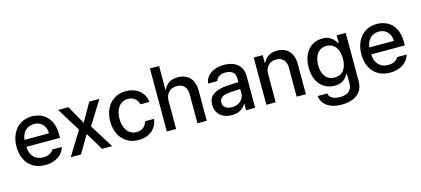

<svg xmlns="http://www.w3.org/2000/svg" viewBox="-68 -1289 4565 2081"><g transform="rotate(-15 2215.0 -248.5)"><path d="M40 -261.7Q40 -342.8 70.6 -405.3Q101.1 -467.8 156.7 -502.4Q212.4 -537.1 285.2 -537.1Q349.1 -537.1 402.3 -509.3Q455.6 -481.4 488 -421.6Q520.5 -361.8 520.5 -270.5V-233.4H143.6Q145 -184.1 163.8 -148.2Q182.6 -112.3 215.8 -93.8Q249 -75.2 293 -75.2Q335.4 -75.2 364.7 -91.1Q394 -106.9 408.2 -132.8H513.7Q502 -89.8 471.7 -57.4Q441.4 -24.9 395.3 -7.1Q349.1 10.7 292 10.7Q214.8 10.7 158 -22.9Q101.1 -56.6 70.6 -118.2Q40 -179.7 40 -261.7ZM418 -311.5Q418 -352.1 401.6 -383.8Q385.3 -415.5 355.5 -433.3Q325.7 -451.2 286.1 -451.2Q245.6 -451.2 214.1 -432.4Q182.6 -413.6 164.6 -381.6Q146.5 -349.6 144 -311.5Z M811 -324.2 928.2 -530.3H1042.5L877.4 -265.6L1043.5 0H930.2L811 -198.2L692.9 0H578.6L742.7 -265.6L579.6 -530.3H694.8Z M1092.3 -262.7Q1092.3 -343.3 1122.8 -405.5Q1153.3 -467.8 1209 -502.4Q1264.6 -537.1 1338.4 -537.1Q1398.4 -537.1 1446.3 -514.9Q1494.1 -492.7 1523.4 -452.1Q1552.7 -411.6 1558.1 -358.4H1456.5Q1447.8 -397.9 1417.5 -424.1Q1387.2 -450.2 1340.3 -450.2Q1297.4 -450.2 1264.9 -427.7Q1232.4 -405.3 1214.6 -363.5Q1196.8 -321.8 1196.8 -265.6Q1196.8 -208 1214.6 -165.8Q1232.4 -123.5 1264.6 -100.8Q1296.9 -78.1 1340.3 -78.1Q1384.8 -78.1 1416 -101.8Q1447.3 -125.5 1456.5 -168H1558.1Q1552.2 -116.2 1524.2 -75.7Q1496.1 -35.2 1448.7 -12.2Q1401.4 10.7 1340.3 10.7Q1264.6 10.7 1208.5 -24.2Q1152.3 -59.1 1122.3 -121.1Q1092.3 -183.1 1092.3 -262.7Z M1761.2 0H1656.7V-707H1759.3V-443.4H1766.1Q1807.6 -537.1 1923.3 -537.1Q1978.5 -537.1 2019.3 -514.4Q2060.1 -491.7 2082.5 -446.8Q2105 -401.9 2105 -336.9V0H2000.5V-324.2Q2000.5 -382.8 1970.7 -415Q1940.9 -447.3 1888.2 -447.3Q1851.1 -447.3 1822.5 -431.6Q1793.9 -416 1777.6 -386Q1761.2 -356 1761.2 -314.5Z M2404.8 -308.6Q2438 -311 2477.3 -313.2Q2516.6 -315.4 2543.9 -316.4L2543.5 -358.4Q2543.5 -403.8 2516.1 -428.5Q2488.8 -453.1 2436 -453.1Q2391.6 -453.1 2363.3 -434.8Q2335 -416.5 2326.7 -385.7H2223.1Q2228 -429.7 2255.9 -464.1Q2283.7 -498.5 2331.3 -517.8Q2378.9 -537.1 2439.9 -537.1Q2490.2 -537.1 2536.9 -521.5Q2583.5 -505.9 2615.7 -464.8Q2647.9 -423.8 2647.9 -352.5V0H2546.4V-72.3H2542.5Q2524.4 -37.1 2485.1 -12.7Q2445.8 11.7 2385.3 11.7Q2334.5 11.7 2293.9 -7.3Q2253.4 -26.4 2230 -62.7Q2206.5 -99.1 2206.5 -149.4Q2206.5 -231.9 2262.2 -267.1Q2317.9 -302.2 2404.8 -308.6ZM2408.7 -71.3Q2449.7 -71.3 2480.5 -87.6Q2511.2 -104 2527.8 -131.6Q2544.4 -159.2 2544.4 -191.4L2543.9 -239.7L2419.4 -231.4Q2366.2 -227.5 2337.2 -207.3Q2308.1 -187 2308.1 -148.4Q2308.1 -111.3 2335.7 -91.3Q2363.3 -71.3 2408.7 -71.3Z M2878.4 0H2773.9V-530.3H2874.5V-443.4H2880.4Q2899.9 -487.3 2939.5 -512.2Q2979 -537.1 3036.6 -537.1Q3091.8 -537.1 3132.3 -514.4Q3172.9 -491.7 3195.1 -446.8Q3217.3 -401.9 3217.3 -336.9V0H3113.8V-324.2Q3113.8 -381.8 3084 -414.6Q3054.2 -447.3 3001.5 -447.3Q2965.8 -447.3 2937.7 -431.6Q2909.7 -416 2894 -386Q2878.4 -356 2878.4 -314.5Z M3335.4 51.8H3441.9Q3449.2 88.4 3481.9 107.2Q3514.6 126 3567.9 126Q3632.3 126 3668 97.2Q3703.6 68.4 3703.6 7.8V-96.7H3696.8Q3676.8 -60.1 3641.8 -33.9Q3606.9 -7.8 3542.5 -7.8Q3479.5 -7.8 3429 -38.6Q3378.4 -69.3 3349.6 -128.9Q3320.8 -188.5 3320.8 -270.5Q3320.8 -353 3349.4 -413.3Q3377.9 -473.6 3428.5 -505.4Q3479 -537.1 3543.5 -537.1Q3588.9 -537.1 3619.4 -522.2Q3649.9 -507.3 3666.5 -488Q3683.1 -468.8 3697.8 -444.3H3704.6V-530.3H3806.2V11.7Q3806.2 77.6 3775.4 122.1Q3744.6 166.5 3690.9 188.2Q3637.2 210 3566.9 210Q3500.5 210 3450 190.9Q3399.4 171.9 3369.9 136.2Q3340.3 100.6 3335.4 51.8ZM3704.6 -268.6Q3704.6 -322.8 3688.5 -363.3Q3672.4 -403.8 3641.1 -426Q3609.9 -448.2 3565.9 -448.2Q3521 -448.2 3489.7 -425Q3458.5 -401.9 3442.9 -361.1Q3427.2 -320.3 3427.2 -268.6Q3427.2 -216.3 3443.1 -177Q3459 -137.7 3490.2 -115.7Q3521.5 -93.8 3565.9 -93.8Q3632.3 -93.8 3668.5 -139.9Q3704.6 -186 3704.6 -268.6Z M3909.7 -261.7Q3909.7 -342.8 3940.2 -405.3Q3970.7 -467.8 4026.4 -502.4Q4082 -537.1 4154.8 -537.1Q4218.8 -537.1 4272 -509.3Q4325.2 -481.4 4357.7 -421.6Q4390.1 -361.8 4390.1 -270.5V-233.4H4013.2Q4014.6 -184.1 4033.4 -148.2Q4052.2 -112.3 4085.4 -93.8Q4118.7 -75.2 4162.6 -75.2Q4205.1 -75.2 4234.4 -91.1Q4263.7 -106.9 4277.8 -132.8H4383.3Q4371.6 -89.8 4341.3 -57.4Q4311 -24.9 4264.9 -7.1Q4218.8 10.7 4161.6 10.7Q4084.5 10.7 4027.6 -22.9Q3970.7 -56.6 3940.2 -118.2Q3909.7 -179.7 3909.7 -261.7ZM4287.6 -311.5Q4287.6 -352.1 4271.2 -383.8Q4254.9 -415.5 4225.1 -433.3Q4195.3 -451.2 4155.8 -451.2Q4115.2 -451.2 4083.7 -432.4Q4052.2 -413.6 4034.2 -381.6Q4016.1 -349.6 4013.7 -311.5Z"/></g></svg>

Font: Pretendard Std Medium
Style: Regular
Weight: 500
Designer: Base glyphs from Inter by Rasmus Andersson; Hangeul glyphs from Noto Sans CJK(Source Han Sans) by Jang Soo-young and Kan
Foundry: Kil Hyung-jin
Version: Version 1.309